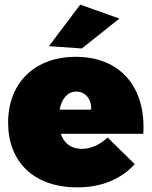

<svg xmlns="http://www.w3.org/2000/svg" viewBox="-20 -800 654 828"><path d="M495 -720 326 -780 191 -601 333 -591ZM307 -555C131 -555 15 -444 15 -271C15 -102 126 8 313 8C419 8 503 -28 561 -92L444 -207C410 -175 371 -158 333 -158C289 -158 257 -180 242 -223H598C610 -425 498 -555 307 -555ZM373 -327H237C246 -373 270 -405 309 -405C348 -405 376 -372 373 -327Z"/></svg>

Font: Montserrat arm Black
Style: Regular
Weight: 900
Designer: Julieta Ulanovsky
Foundry: Julieta Ulanovsky
Version: Version 6.000;PS 006.000;hotconv 1.0.88;makeotf.lib2.5.64775